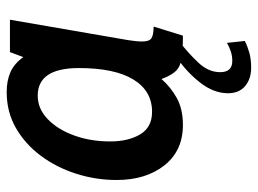

<svg xmlns="http://www.w3.org/2000/svg" viewBox="-116 -428 753 560"><g transform="rotate(-90 260.0 -147.5)"><path d="M176 10Q101 10 58.2 -44Q15.5 -98 15.5 -183.5Q15.5 -244 33.8 -301.2Q52 -358.5 86 -404.2Q120 -450 167 -477Q214 -504 271.5 -504Q305.5 -504 330.2 -493Q355 -482 374 -455.5L388.5 -494.5H483L423.5 -150Q419.5 -126.5 419.5 -108.5Q419.5 -87.5 429.5 -81.5Q439.5 -75.5 463 -75.5L436.5 10Q393.5 10 369.8 6.2Q346 2.5 333.2 -10.8Q320.5 -24 310 -52.5Q286.5 -25.5 254.5 -7.8Q222.5 10 176 10ZM214.5 -80Q275.5 -80 308.8 -134.8Q342 -189.5 342 -293.5Q342 -413.5 261.5 -413.5Q223.5 -413.5 193.2 -384.5Q163 -355.5 145.5 -307.5Q128 -259.5 128 -202Q128 -149.5 148.5 -114.8Q169 -80 214.5 -80ZM369 -5 419 0Q386 25 358 54.8Q330 84.5 330 118.5Q330 154 362.5 154Q377.5 154 390.2 149.8Q403 145.5 415.5 138.5L421 190.5Q406.5 198 387.5 203.5Q368.5 209 343 209Q310.5 209 289.5 191.5Q268.5 174 268.5 141Q269 99 299.8 60Q330.5 21 369 -5Z"/></g></svg>

Font: Cabin Condensed SemiBold
Style: Italic
Weight: 600
Width: 3
Italic angle: -10°
Designer: Pablo Impallari
Foundry: Pablo Impallari. http://www.impallari.com Igino Marini. http://www.ikern.com
Version: Version 3.001; ttfautohint (v1.8.3)